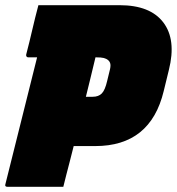

<svg xmlns="http://www.w3.org/2000/svg" viewBox="-31 -720 682 740"><path d="M213 0H-2Q-14 0 -10 -11Q20 -133 51 -255Q82 -377 112 -499H78Q73 -499 71 -502.5Q69 -506 70 -510Q83 -560 93.5 -605.5Q104 -651 117 -700H430Q548 -700 598.5 -633.5Q649 -567 620 -451L600 -369Q549 -157 336 -157H253Q249 -142 245.5 -127.5Q242 -113 238 -98Q231 -71 224.5 -46Q218 -21 213 0ZM316 -412Q312 -396 308 -379.5Q304 -363 300 -347H326Q349 -347 361.5 -360Q374 -373 382 -408L391 -445Q396 -463 394.5 -472.5Q393 -482 386 -488Q379 -494 369 -496.5Q359 -499 339 -499H337Q332 -477 326.5 -455.5Q321 -434 316 -412Z"/></svg>

Font: Recursive Mn Lnr St XBk
Style: Italic
Weight: 1000
Italic angle: -15°
Monospace: yes
Version: Version 1.079;hotconv 1.0.112;makeotfexe 2.5.65598; ttfautoh